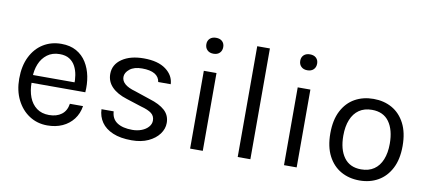

<svg xmlns="http://www.w3.org/2000/svg" viewBox="-65 -921 2593 1164"><g transform="rotate(10 1231.0 -338.5)"><path d="M267 12Q205 12 156.2 -19.8Q107.5 -51.5 79.2 -108Q51 -164.5 51 -238Q51 -316.5 79 -373Q107 -429.5 155.8 -459.8Q204.5 -490 267 -490Q321.5 -490 360 -468.2Q398.5 -446.5 422 -408.8Q445.5 -371 454.8 -323.8Q464 -276.5 460 -226H114V-274H408.5L385.5 -259Q387 -288.5 382.2 -318Q377.5 -347.5 364.5 -372.2Q351.5 -397 328 -412Q304.5 -427 268 -427Q222.5 -427 191.2 -403.5Q160 -380 144.5 -341.8Q129 -303.5 129 -259V-227Q129 -177 144.2 -137.5Q159.5 -98 190.2 -75Q221 -52 267 -52Q313.5 -52 343.5 -74.5Q373.5 -97 380 -141H461Q453.5 -93.5 427 -59.2Q400.5 -25 359.8 -6.5Q319 12 267 12Z M786.5 12Q717 12 670.5 -7.8Q624 -27.5 600 -62.2Q576 -97 574.5 -142H649.5Q652 -96 686 -73.5Q720 -51 779.5 -51Q810.5 -51 836.5 -61Q862.5 -71 878 -88.8Q893.5 -106.5 893.5 -128Q893.5 -156 873 -172Q852.5 -188 807.5 -200L714.5 -230Q654 -249 621.8 -282.2Q589.5 -315.5 589.5 -362Q589.5 -420 640.5 -455Q691.5 -490 774.5 -490Q862 -490 910.5 -454Q959 -418 961.5 -364H884.5Q880 -395.5 852.5 -411.8Q825 -428 774.5 -428Q725.5 -428 698.5 -406.2Q671.5 -384.5 671.5 -358Q671.5 -308.5 756.5 -285L851.5 -253Q913 -234.5 945.8 -204.8Q978.5 -175 978.5 -128Q978.5 -92 955 -60Q931.5 -28 888.5 -8Q845.5 12 786.5 12Z M1184 -591Q1160 -591 1146 -604.8Q1132 -618.5 1132 -641Q1132 -662.5 1146 -675.8Q1160 -689 1184 -689Q1208.5 -689 1222.2 -675.8Q1236 -662.5 1236 -641Q1236 -618.5 1222.2 -604.8Q1208.5 -591 1184 -591ZM1145 0V-479H1223V0Z M1438 0V-682H1516V0Z M1762 -591Q1738 -591 1724 -604.8Q1710 -618.5 1710 -641Q1710 -662.5 1724 -675.8Q1738 -689 1762 -689Q1786.5 -689 1800.2 -675.8Q1814 -662.5 1814 -641Q1814 -618.5 1800.2 -604.8Q1786.5 -591 1762 -591ZM1723 0V-479H1801V0Z M2189 12Q2124.5 12 2074.2 -16.5Q2024 -45 1995 -101Q1966 -157 1966 -239Q1966 -321.5 1995 -377.5Q2024 -433.5 2074.2 -461.8Q2124.5 -490 2189 -490Q2253 -490 2303 -461.8Q2353 -433.5 2382 -377.5Q2411 -321.5 2411 -239Q2411 -157 2382 -101Q2353 -45 2303 -16.5Q2253 12 2189 12ZM2187 -56Q2234 -56 2266.2 -78Q2298.5 -100 2315.2 -141.2Q2332 -182.5 2332 -239Q2332 -324.5 2296.5 -373.8Q2261 -423 2191 -423Q2144 -423 2111.8 -400.8Q2079.5 -378.5 2062.8 -337.2Q2046 -296 2046 -239Q2046 -154 2081.8 -105Q2117.5 -56 2187 -56Z"/></g></svg>

Font: Karla ExtraLight
Style: Regular
Weight: 400
Version: Version 2.001